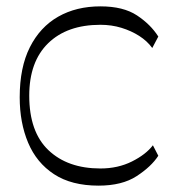

<svg xmlns="http://www.w3.org/2000/svg" viewBox="-20 -576 552 604"><path d="M290 8Q205 8 150 -28Q95 -64 68.5 -127Q42 -190 42 -270Q42 -364 74 -427.5Q106 -491 163 -523.5Q220 -556 296 -556Q368 -556 411 -527.5Q454 -499 478 -461L459 -425Q443 -447 418 -463Q393 -479 362 -488.5Q331 -498 296 -498Q191 -498 131.5 -440Q72 -382 72 -275Q72 -161 132.5 -103.5Q193 -46 296 -46Q351 -46 395 -68Q439 -90 461 -119L478 -86Q456 -52 410 -22Q364 8 290 8Z"/></svg>

Font: Savate ExtraLight
Style: Regular
Weight: 200
Designer: Max Esnée
Foundry: Plomb Type
Version: Version 2.000